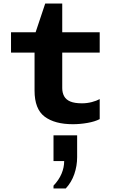

<svg xmlns="http://www.w3.org/2000/svg" viewBox="-20 -694 640 1089"><path d="M393.5 10.5Q290.5 10.5 233.2 -32.5Q176 -75.5 176 -180V-395.5H42.5V-511H182L236.5 -674H333V-511H545.5V-395.5H333V-194.5Q333 -168 343.8 -148.2Q354.5 -128.5 379 -118.2Q403.5 -108 445 -108Q473.5 -108 500.5 -115Q527.5 -122 545.5 -132V-18.5Q519 -4.5 476.8 3Q434.5 10.5 393.5 10.5ZM283.5 375V359Q314 327 329 291.5Q344 256 344 219.5H283.5V73.5H417.5V197.5Q417.5 247 401.5 293.5Q385.5 340 353 375Z"/></svg>

Font: Chivo Mono Medium
Style: Regular
Weight: 500
Monospace: yes
Designer: Hector Gatti
Foundry: Omnibus-Type
Version: Version 1.008